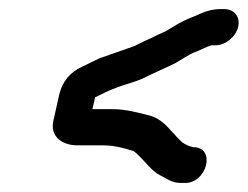

<svg xmlns="http://www.w3.org/2000/svg" viewBox="-20 -473 547 424"><path d="M475 -453H468C448 -453 430 -447 414 -439C394 -431 384 -427 364 -415C356 -410 349 -406 346 -404L328 -396C313 -388 302 -384 286 -376C281 -373 278 -372 276 -371C253 -363 222 -352 199 -344C186 -338 173 -331 160 -325C136 -314 118 -294 111 -265L98 -207C90 -174 114 -152 152 -152H208C232 -152 254 -146 273 -140C274 -140 276 -139 278 -137C294 -124 304 -109 319 -96C330 -86 339 -84 350 -77C359 -72 368 -69 379 -69H386C437 -66 458 -148 407 -148C397 -150 389 -154 382 -159L370 -171C366 -176 362 -180 357 -185C346 -198 330 -213 310 -218C285 -224 259 -232 227 -232H184L190 -258C207 -266 217 -272 236 -279C262 -289 285 -293 308 -306C331 -317 346 -323 368 -334C377 -339 399 -354 411 -358C422 -362 436 -370 447 -373H456C478 -373 501 -392 506 -414C511 -436 497 -453 475 -453Z"/></svg>

Font: Electronic
Style: ExBdIt
Weight: 800
Version: Version 1.011